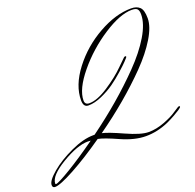

<svg xmlns="http://www.w3.org/2000/svg" viewBox="-373 -843 1208 1187"><g transform="rotate(-20 231.0 -249.5)"><path d="M77 -6Q8 -6 -96.5 56.5Q-201 119 -201 170Q-201 174 -197 174Q-181 174 -95.5 122.5Q-10 71 96 -5Q90 -6 77 -6ZM158 -214Q125 -214 125 -259Q125 -357 202.5 -458.5Q280 -560 394 -624Q508 -688 610 -688Q646 -688 666 -669Q686 -650 686 -595.5Q686 -541 641.5 -467.5Q597 -394 522 -317Q372 -164 176 -25Q214 -17 308 25.5Q402 68 452 68Q502 68 556 47.5Q610 27 640 6L671 -14Q676 -18 681.5 -18Q687 -18 687 -14.5Q687 -11 682.5 -7Q678 -3 669.5 3Q661 9 633 25Q605 41 576 54Q502 86 428 86Q354 86 266 46.5Q178 7 140 0Q21 83 -76.5 136Q-174 189 -208 189Q-225 189 -225 171Q-225 142 -168 94Q-111 46 -27 7.5Q57 -31 122 -31H131Q329 -175 482 -332Q562 -414 609 -492.5Q656 -571 656 -632Q656 -658 646 -668Q636 -678 610 -678Q533 -678 420.5 -605Q308 -532 223.5 -429.5Q139 -327 139 -253Q139 -225 168 -225Q220 -225 294 -273.5Q368 -322 416 -370L465 -418Q469 -422 474.5 -422Q480 -422 480 -418.5Q480 -415 475 -409.5Q470 -404 457.5 -390.5Q445 -377 407 -343Q369 -309 332.5 -283Q296 -257 247.5 -235.5Q199 -214 158 -214Z"/></g></svg>

Font: Herr Von Muellerhoff
Style: Regular
Weight: 400
Version: Version 1.000